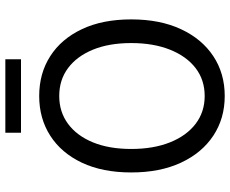

<svg xmlns="http://www.w3.org/2000/svg" viewBox="-90 -742 844 704"><g transform="rotate(-90 332.0 -390.0)"><path d="M332 12Q249.7 12 186.4 -29.9Q123.2 -71.8 87.4 -148.7Q51.7 -225.5 51.7 -330.8Q51.7 -436 87.4 -511.6Q123.2 -587.2 186.4 -627.7Q249.7 -668.3 332 -668.3Q414.9 -668.3 478.1 -627.7Q541.4 -587.2 577.1 -511.6Q612.9 -436 612.9 -330.8Q612.9 -225.5 577.1 -148.7Q541.4 -71.8 478.1 -29.9Q414.9 12 332 12ZM332 -61.5Q390.9 -61.5 434.2 -94.7Q477.5 -127.9 501.8 -188.6Q526.1 -249.3 526.1 -330.8Q526.1 -412.3 501.8 -471.4Q477.5 -530.4 434.2 -562.6Q390.9 -594.8 332 -594.8Q273.6 -594.8 230 -562.6Q186.4 -530.4 162.1 -471.4Q137.8 -412.3 137.8 -330.8Q137.8 -249.3 162.1 -188.6Q186.4 -127.9 230 -94.7Q273.6 -61.5 332 -61.5ZM197.4 -735V-792.4H466.8V-735Z"/></g></svg>

Font: SourceSans3VF
Style: Regular
Weight: 200
Designer: Paul D. Hunt
Foundry: Adobe
Version: Version 3.052;hotconv 1.1.0;makeotfexe 2.6.0